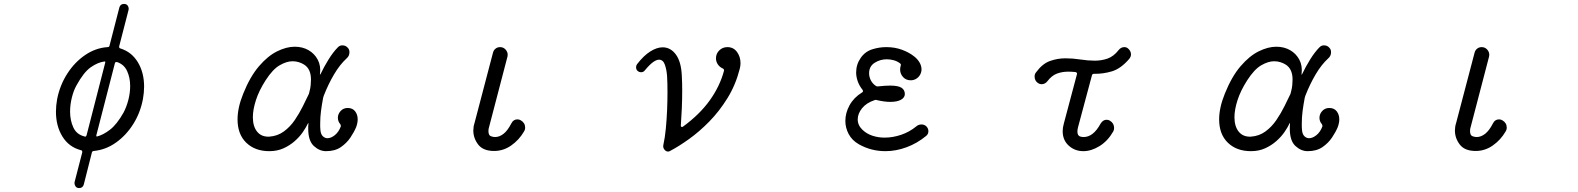

<svg xmlns="http://www.w3.org/2000/svg" viewBox="-20 -752 8040 978"><path d="M635 -702 587 -516V-513Q587 -506 594 -505Q651 -487 682.5 -434.5Q714 -382 714 -311Q714 -280 708 -247Q695 -178 659 -120.5Q623 -63 571 -26Q519 11 458 17Q449 18 448 25L407 187Q402 206 383 206Q370 206 364 196Q358 186 360 175L399 24V21Q399 14 392 13Q331 -3 298 -56.5Q265 -110 265 -183Q265 -214 271 -247Q285 -318 322.5 -376.5Q360 -435 413.5 -471.5Q467 -508 528 -512Q537 -512 538 -520L588 -714Q593 -732 612 -732Q625 -732 631 -722.5Q637 -713 635 -702ZM369 -316Q355 -291 346 -255Q337 -219 337 -183Q337 -139 353.5 -103Q370 -67 410 -57Q412 -57 412.5 -56.5Q413 -56 414 -56Q419 -56 421 -63L515 -429Q517 -434 516 -437Q515 -440 513 -439Q479 -435 442.5 -409.5Q406 -384 369 -316ZM609 -178Q624 -206 633.5 -242Q643 -278 643 -314Q643 -356 627.5 -390Q612 -424 576 -436H573Q566 -436 565 -429L472 -68Q468 -55 475 -57Q506 -65 540.5 -91.5Q575 -118 609 -178Z M1641 18Q1607 18 1578.5 -8.5Q1550 -35 1550 -96Q1550 -102 1550 -108Q1550 -114 1551 -120Q1552 -131 1548 -122Q1539 -103 1522.5 -79Q1506 -55 1481 -33Q1456 -11 1424 3.5Q1392 18 1352 18Q1279 18 1234.5 -25Q1190 -68 1190 -144Q1190 -173 1197 -205.5Q1204 -238 1219 -275Q1254 -362 1299 -414.5Q1344 -467 1391.5 -490.5Q1439 -514 1481 -514Q1521 -514 1551.5 -496.5Q1582 -479 1598.5 -448Q1615 -417 1610 -376Q1608 -367 1613 -375Q1630 -411 1653.5 -449Q1677 -487 1702 -512Q1711 -521 1724 -521Q1742 -521 1753 -507Q1760 -499 1760 -486Q1760 -467 1746 -455Q1711 -423 1681.5 -373Q1652 -323 1629 -264Q1628 -261 1627.5 -259Q1627 -257 1626 -254Q1619 -217 1615 -186Q1611 -155 1611 -123Q1611 -116 1611 -107Q1611 -98 1612 -90Q1614 -68 1624.5 -58Q1635 -48 1648 -48Q1666 -48 1685.5 -63.5Q1705 -79 1716 -108V-111Q1716 -116 1713 -120Q1701 -134 1701 -152Q1701 -171 1715 -186.5Q1729 -202 1751 -202Q1776 -202 1789 -185Q1802 -168 1802 -144Q1802 -126 1794 -104Q1784 -80 1765 -51.5Q1746 -23 1716 -2.5Q1686 18 1641 18ZM1352 -56Q1394 -59 1426 -82.5Q1458 -106 1481.5 -140.5Q1505 -175 1522.5 -210.5Q1540 -246 1553 -273Q1554 -276 1554.5 -278Q1555 -280 1556 -284Q1561 -302 1562.5 -318Q1564 -334 1564 -347Q1564 -401 1529 -423Q1518 -430 1503 -435Q1488 -440 1470 -440Q1440 -440 1404.5 -419.5Q1369 -399 1333 -343Q1299 -290 1283.5 -241.5Q1268 -193 1268 -155Q1268 -108 1290 -81Q1312 -54 1352 -56Z M2497 17Q2441 17 2416 -15.5Q2391 -48 2391 -87Q2391 -107 2397 -125L2491 -483Q2494 -496 2504 -504Q2514 -512 2527 -512Q2544 -512 2555 -500Q2566 -488 2566 -473Q2566 -467 2565 -464L2471 -104Q2468 -97 2468 -83Q2468 -75 2471 -67.5Q2474 -60 2484 -57Q2493 -54 2502 -54Q2524 -54 2545 -70.5Q2566 -87 2585 -124Q2595 -144 2616 -144Q2625 -144 2633 -139Q2655 -126 2655 -102Q2655 -91 2649 -82Q2624 -39 2584 -11Q2544 17 2497 17Z M3393 17Q3389 20 3383 20Q3372 20 3364 9.5Q3356 -1 3359 -14Q3367 -50 3371.5 -96.5Q3376 -143 3378 -191Q3380 -239 3380 -281Q3380 -306 3379.5 -326.5Q3379 -347 3378 -363Q3376 -395 3367 -421.5Q3358 -448 3337 -448Q3324 -448 3306.5 -435.5Q3289 -423 3265 -394Q3258 -384 3245 -384Q3237 -384 3230 -389Q3220 -396 3220 -410Q3220 -418 3225 -425Q3259 -469 3292.5 -490Q3326 -511 3355 -511Q3396 -511 3423 -474Q3450 -437 3453 -366Q3454 -348 3454.5 -329.5Q3455 -311 3455 -292Q3455 -246 3453 -200Q3451 -154 3448 -113V-111Q3448 -107 3451.5 -105.5Q3455 -104 3459 -107Q3544 -169 3595.5 -241Q3647 -313 3668 -392V-394Q3668 -400 3662 -403Q3646 -410 3636.5 -424Q3627 -438 3627 -455Q3627 -479 3644 -495.5Q3661 -512 3685 -512Q3716 -512 3734 -487.5Q3752 -463 3752 -430Q3752 -423 3751 -416Q3750 -409 3748 -401Q3727 -319 3685.5 -252Q3644 -185 3593 -133Q3542 -81 3489.5 -43.5Q3437 -6 3393 17Z M4355 -17Q4320 -37 4303 -69Q4286 -101 4286 -136Q4286 -177 4307.5 -216Q4329 -255 4371 -281Q4379 -285 4374 -294Q4357 -315 4349 -338Q4341 -361 4341 -383Q4341 -424 4364.5 -457.5Q4388 -491 4427 -502Q4460 -512 4495 -512Q4538 -512 4574.5 -498.5Q4611 -485 4636 -465Q4653 -452 4663.5 -434.5Q4674 -417 4674 -398Q4674 -384 4666 -370Q4659 -358 4646.5 -350.5Q4634 -343 4619 -343Q4595 -343 4580 -359.5Q4565 -376 4565 -398Q4565 -408 4568 -417Q4569 -419 4569 -422Q4569 -426 4565 -429Q4551 -440 4533 -445Q4515 -450 4497 -450Q4463 -450 4435 -432Q4407 -414 4407 -379Q4407 -360 4416 -342.5Q4425 -325 4442 -314Q4447 -311 4453 -312Q4471 -314 4486 -315Q4501 -316 4514 -316Q4555 -316 4572 -305Q4589 -294 4589 -273Q4589 -255 4569.5 -244Q4550 -233 4515 -233Q4486 -233 4447 -242Q4441 -245 4435 -242Q4393 -228 4371 -200.5Q4349 -173 4349 -144Q4349 -114 4373 -91Q4395 -70 4424.5 -60.5Q4454 -51 4486 -51Q4528 -51 4570.5 -65.5Q4613 -80 4647 -108Q4658 -118 4674 -118Q4688 -118 4698 -109Q4709 -98 4709 -84Q4709 -69 4698 -60Q4652 -22 4598 -2Q4544 18 4490 18Q4417 18 4355 -17Z M5726 -505Q5741 -492 5741 -475Q5741 -463 5732 -452Q5689 -402 5643.5 -388.5Q5598 -375 5552 -376Q5544 -376 5542 -368L5471 -103Q5468 -91 5468 -82Q5468 -60 5484 -56Q5489 -55 5492.5 -54.5Q5496 -54 5500 -54Q5549 -54 5586 -122Q5598 -142 5617 -142Q5626 -142 5634 -137Q5655 -124 5655 -100Q5655 -91 5651 -83Q5623 -34 5581 -8Q5539 18 5498 18Q5455 18 5424 -10Q5393 -38 5393 -84Q5393 -102 5399 -123L5466 -375V-377Q5466 -383 5458 -385Q5448 -386 5439 -386.5Q5430 -387 5421 -387Q5390 -387 5363.5 -377Q5337 -367 5315 -338Q5303 -323 5285 -323Q5276 -323 5267 -329Q5250 -341 5250 -362Q5250 -375 5257 -383Q5289 -427 5327.5 -441Q5366 -455 5407 -455Q5445 -455 5483 -449Q5521 -443 5557 -443Q5592 -443 5622.5 -454Q5653 -465 5678 -497Q5690 -512 5707 -512Q5718 -512 5726 -505Z M6641 18Q6607 18 6578.5 -8.5Q6550 -35 6550 -96Q6550 -102 6550 -108Q6550 -114 6551 -120Q6552 -131 6548 -122Q6539 -103 6522.5 -79Q6506 -55 6481 -33Q6456 -11 6424 3.5Q6392 18 6352 18Q6279 18 6234.5 -25Q6190 -68 6190 -144Q6190 -173 6197 -205.5Q6204 -238 6219 -275Q6254 -362 6299 -414.5Q6344 -467 6391.5 -490.5Q6439 -514 6481 -514Q6521 -514 6551.5 -496.5Q6582 -479 6598.5 -448Q6615 -417 6610 -376Q6608 -367 6613 -375Q6630 -411 6653.5 -449Q6677 -487 6702 -512Q6711 -521 6724 -521Q6742 -521 6753 -507Q6760 -499 6760 -486Q6760 -467 6746 -455Q6711 -423 6681.5 -373Q6652 -323 6629 -264Q6628 -261 6627.5 -259Q6627 -257 6626 -254Q6619 -217 6615 -186Q6611 -155 6611 -123Q6611 -116 6611 -107Q6611 -98 6612 -90Q6614 -68 6624.5 -58Q6635 -48 6648 -48Q6666 -48 6685.5 -63.5Q6705 -79 6716 -108V-111Q6716 -116 6713 -120Q6701 -134 6701 -152Q6701 -171 6715 -186.5Q6729 -202 6751 -202Q6776 -202 6789 -185Q6802 -168 6802 -144Q6802 -126 6794 -104Q6784 -80 6765 -51.5Q6746 -23 6716 -2.5Q6686 18 6641 18ZM6352 -56Q6394 -59 6426 -82.5Q6458 -106 6481.5 -140.5Q6505 -175 6522.5 -210.5Q6540 -246 6553 -273Q6554 -276 6554.5 -278Q6555 -280 6556 -284Q6561 -302 6562.5 -318Q6564 -334 6564 -347Q6564 -401 6529 -423Q6518 -430 6503 -435Q6488 -440 6470 -440Q6440 -440 6404.5 -419.5Q6369 -399 6333 -343Q6299 -290 6283.5 -241.5Q6268 -193 6268 -155Q6268 -108 6290 -81Q6312 -54 6352 -56Z M7497 17Q7441 17 7416 -15.5Q7391 -48 7391 -87Q7391 -107 7397 -125L7491 -483Q7494 -496 7504 -504Q7514 -512 7527 -512Q7544 -512 7555 -500Q7566 -488 7566 -473Q7566 -467 7565 -464L7471 -104Q7468 -97 7468 -83Q7468 -75 7471 -67.5Q7474 -60 7484 -57Q7493 -54 7502 -54Q7524 -54 7545 -70.5Q7566 -87 7585 -124Q7595 -144 7616 -144Q7625 -144 7633 -139Q7655 -126 7655 -102Q7655 -91 7649 -82Q7624 -39 7584 -11Q7544 17 7497 17Z"/></svg>

Font: Kiwi Maru
Style: Regular
Weight: 400
Designer: Hiroki-Chan
Version: Version 1.100